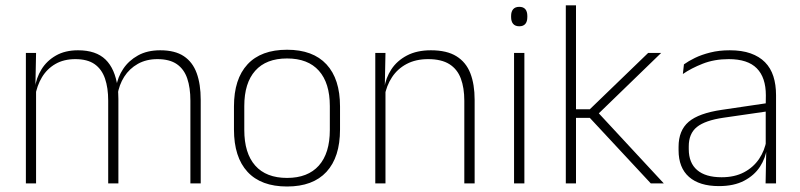

<svg xmlns="http://www.w3.org/2000/svg" viewBox="-20 -684 2982 716"><path d="M690 0V-308.5Q690 -357 678.2 -391.5Q666.5 -426 639.5 -444.8Q612.5 -463.5 567 -463.5Q525.5 -463.5 494 -445.8Q462.5 -428 443.2 -397.8Q424 -367.5 418 -329L407 -361H413.5Q419 -396.5 439.5 -427.2Q460 -458 494.5 -477.2Q529 -496.5 577.5 -496.5Q632.5 -496.5 665.5 -474.5Q698.5 -452.5 713.5 -411.2Q728.5 -370 728.5 -312V0ZM76.5 0V-486.5H114.5L112 -362L114.5 -360.5V0ZM383.5 0V-308.5Q383.5 -356.5 371.5 -391.2Q359.5 -426 332.8 -444.8Q306 -463.5 261 -463.5Q218 -463.5 186.8 -445.5Q155.5 -427.5 136.5 -396Q117.5 -364.5 111 -324L99.5 -355H110Q115 -393.5 134.8 -425.5Q154.5 -457.5 188.8 -477Q223 -496.5 271 -496.5Q338 -496.5 373.5 -462Q409 -427.5 418.5 -359.5Q420 -348.5 420.8 -337.5Q421.5 -326.5 421.5 -315V0Z M1050.5 11.5Q953.5 11.5 903 -43.2Q852.5 -98 852.5 -201V-287Q852.5 -389.5 903 -444Q953.5 -498.5 1050.5 -498.5Q1147 -498.5 1197.5 -444Q1248 -389.5 1248 -287V-201Q1248 -98 1197.5 -43.2Q1147 11.5 1050.5 11.5ZM1050.5 -20.5Q1128 -20.5 1169 -66.5Q1210 -112.5 1210 -199.5V-288.5Q1210 -374.5 1169.2 -420.2Q1128.5 -466 1050.5 -466Q972.5 -466 931.8 -420.2Q891 -374.5 891 -288.5V-199.5Q891 -112.5 931.8 -66.5Q972.5 -20.5 1050.5 -20.5Z M1711.5 0V-308Q1711.5 -356.5 1698.5 -391.2Q1685.5 -426 1655.8 -444.8Q1626 -463.5 1576.5 -463.5Q1530.5 -463.5 1496.5 -445.5Q1462.5 -427.5 1441.8 -396Q1421 -364.5 1414 -324L1403.5 -355H1413Q1418.5 -393.5 1439.5 -425.5Q1460.5 -457.5 1497.5 -477Q1534.5 -496.5 1587 -496.5Q1646.5 -496.5 1682.2 -474.2Q1718 -452 1734 -410.8Q1750 -369.5 1750 -311.5V0ZM1379.5 0V-486.5H1417.5L1415 -362.5L1417.5 -361V0Z M1897 0V-486.5H1935.5V0ZM1916.5 -586Q1901.5 -586 1893.8 -594.8Q1886 -603.5 1886 -620.5V-624.5Q1886 -641 1893.8 -649.8Q1901.5 -658.5 1916.5 -658.5Q1931.5 -658.5 1939 -649.8Q1946.5 -641 1946.5 -624.5V-620.5Q1946.5 -603.5 1939 -594.8Q1931.5 -586 1916.5 -586Z M2407 0 2179.5 -244.5H2121V-276.5H2179.5L2397 -486.5H2445.5L2206 -254.5V-269L2455.5 0ZM2090 0V-664H2128V0Z M2835 0 2837.5 -125 2835.5 -131.5V-290.5L2836 -328.5Q2836 -395 2802.2 -429.2Q2768.5 -463.5 2697.5 -463.5Q2644 -463.5 2600.8 -446.5Q2557.5 -429.5 2526.5 -408L2530.5 -444Q2547 -456 2571.5 -468Q2596 -480 2628.8 -488.2Q2661.5 -496.5 2701.5 -496.5Q2746.5 -496.5 2779 -485Q2811.5 -473.5 2832.8 -452Q2854 -430.5 2864 -399.5Q2874 -368.5 2874 -329V0ZM2661 10Q2588.5 10 2549.5 -24.2Q2510.5 -58.5 2510.5 -124V-136.5Q2510.5 -197.5 2548.2 -229.8Q2586 -262 2672.5 -274.5L2845 -300L2847 -269.5L2678 -245Q2609.5 -235 2579 -210.5Q2548.5 -186 2548.5 -138.5V-128Q2548.5 -76.5 2579.8 -49.8Q2611 -23 2671 -23Q2719.5 -23 2754.5 -41.5Q2789.5 -60 2810.8 -91.5Q2832 -123 2838.5 -162L2849 -132H2840Q2835 -94.5 2814 -62.2Q2793 -30 2755 -10Q2717 10 2661 10Z"/></svg>

Font: Anek Bangla
Style: Extra-light
Weight: 200
Designer: Sulekha Rajkumar (Bangla), Yesha Goshar (Latin)
Foundry: Ek Type
Version: Version 1.002;March 21, 2022;FontCreator 13.0.0.2683 64-bit